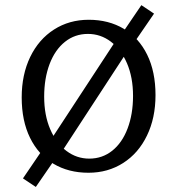

<svg xmlns="http://www.w3.org/2000/svg" viewBox="-20 -659 688 745"><path d="M64.2 -281Q64.2 -369.5 97.2 -438Q130.3 -506.5 189.6 -544.4Q248.8 -582.3 324.2 -582.3Q401.7 -582.3 460.3 -547.3Q518.8 -512.4 551.1 -446.6Q583.4 -380.7 583.4 -290Q583.4 -201.4 550.3 -133Q517.3 -64.5 458 -26.6Q398.7 11.3 323.4 11.3Q245.8 11.3 187.3 -23.6Q128.8 -58.5 96.5 -124.4Q64.2 -190.2 64.2 -281ZM496.2 -287Q496.2 -358.8 472.8 -413.3Q449.4 -467.7 409.8 -497.6Q370.2 -527.4 321.2 -527.4Q270.6 -527.4 232.2 -496.8Q193.7 -466.2 172.5 -410.7Q151.4 -355.1 151.4 -284Q151.4 -212.2 174.8 -157.7Q198.1 -103.2 237.8 -73.4Q277.4 -43.5 326.4 -43.5Q376.9 -43.5 415.4 -74.1Q453.9 -104.7 475 -160.3Q496.2 -215.9 496.2 -287ZM160.6 -90.9 445 -525.2 491 -485.7 209.1 -53.9ZM69.1 33.2 154 -91.7 202.4 -54.7 119 66.4ZM451.2 -525.2 528.5 -639 577.7 -606.1 495.6 -486.5Z"/></svg>

Font: Playfair Micro SmCond SmLight
Style: Regular
Weight: 360
Width: 4
Designer: Claus Eggers Sørensen
Foundry: Claus Eggers Sørensen
Version: Version 2.100;Glyphs 3.2 (3219)